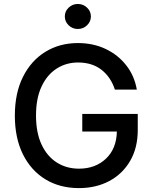

<svg xmlns="http://www.w3.org/2000/svg" viewBox="-20 -959 789 989"><path d="M571.7 -497.5Q550.8 -562.1 502.7 -599.6Q454.5 -637.1 382.1 -637.1Q320.7 -637.1 271.5 -605.5Q222.3 -573.9 193.9 -513Q165.5 -452.1 165.5 -364Q165.5 -275.6 194.1 -214.5Q222.7 -153.4 272.7 -121.8Q322.8 -90.2 386.7 -90.2Q470.9 -90.2 525.4 -141.3Q579.9 -192.5 582 -281.6H403.8V-372.2H689.6V-289.4Q689.6 -197.8 650.6 -130.5Q611.5 -63.2 543.1 -26.6Q474.8 9.9 386.4 9.9Q288 9.9 213.8 -35.3Q139.6 -80.6 98 -164.4Q56.5 -248.2 56.5 -363.3Q56.5 -479.4 98.4 -563.2Q140.3 -647 213.8 -692.1Q287.3 -737.2 381.4 -737.2Q459.9 -737.2 524 -706.9Q588.1 -676.5 630.3 -622.5Q672.6 -568.5 684.7 -497.5ZM381 -809.7Q353.3 -809.7 333.6 -828.7Q313.9 -847.7 313.9 -874.3Q313.9 -900.9 333.6 -919.7Q353.3 -938.6 381 -938.6Q408.4 -938.6 428.3 -919.7Q448.2 -900.9 448.2 -874.3Q448.2 -847.7 428.3 -828.7Q408.4 -809.7 381 -809.7Z"/></svg>

Font: Inter UI Medium
Style: Regular
Weight: 500
Designer: Rasmus Andersson
Foundry: rsms
Version: 3.2;8d6f07862